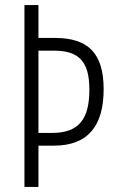

<svg xmlns="http://www.w3.org/2000/svg" viewBox="-20 -734 457 754"><path d="M387 -384C387 -525 326 -585 196 -585H131V-714H76V0H131V-162H191C327 -162 387 -241 387 -384ZM185 -212H131V-535H193C291 -535 331 -491 331 -382C331 -268 291 -212 185 -212Z"/></svg>

Font: Noto Sans Lao Looped ExtraCondensed Light
Style: Regular
Weight: 300
Width: 2
Designer: Mark Frömberg, Ben Mitchell
Foundry: The Fontpad Ltd
Version: Version 1.002